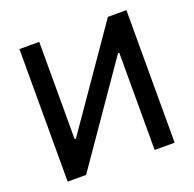

<svg xmlns="http://www.w3.org/2000/svg" viewBox="-127 -858 1002 990"><g transform="rotate(-20 373.5 -363.5)"><path d="M79.9 -727.3V0H181.1L550.4 -533.4H557.2V0H666.9V-727.3H565.3L195.3 -193.2H188.6V-727.3Z"/></g></svg>

Font: Magic Ui Pro Medium
Style: Regular
Weight: 500
Designer: Stefan Endress, Andreas Faust
Version: Version 1.000;FEAKit 1.0